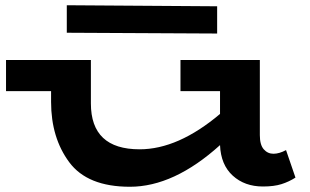

<svg xmlns="http://www.w3.org/2000/svg" viewBox="-20 -700 1184 733"><path d="M1108 -22Q1083 -6 1054.5 3Q1026 12 984 12Q914 12 868.5 -29.5Q823 -71 820 -146Q644 13 476 13Q314 13 244.5 -80.5Q175 -174 175 -311V-352H3V-471H327V-305Q327 -130 513 -130Q660 -130 820 -265V-352H669V-471H972V-184Q972 -147 987 -130Q1002 -113 1024 -113Q1046 -113 1072 -127ZM809 -572 235 -575V-680L809 -676Z"/></svg>

Font: BioRhyme Expanded ExtraBold
Style: Regular
Weight: 800
Width: 7
Designer: Aoife Mooney
Foundry: Aoife Mooney Type
Version: Version 1.000